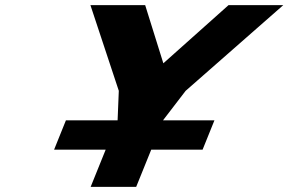

<svg xmlns="http://www.w3.org/2000/svg" viewBox="-20 -723 1113 741"><path d="M188.8 -145.5H387.9L329.9 -1.9H505.6L563.7 -145.5H761.9L807.6 -258.6H609.4L609.7 -259.4L696.5 -372.5L1073.2 -703.1H861.9L610.4 -478.7L540.3 -703.1H329L438.5 -372.5L433.9 -259.4L433.6 -258.6H234.4Z"/></svg>

Font: Hussar
Style: BdWideOblFour
Weight: 700
Foundry: Cannot Into Space Fonts
Version: Version 2.00